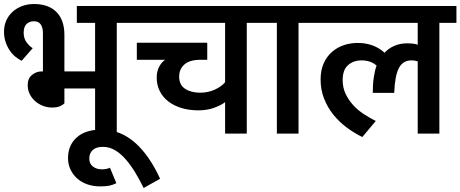

<svg xmlns="http://www.w3.org/2000/svg" viewBox="-20 -666 2295 957"><path d="M301 -151Q295 -144 280 -137Q265 -130 239 -130Q216 -130 194 -138.5Q172 -147 155 -162Q138 -177 128 -197.5Q118 -218 118 -242Q118 -275 139.5 -292.5Q161 -310 187 -310H194V-499Q194 -560 149 -560Q126 -560 112 -546Q98 -532 98 -503Q98 -475 112 -455.5Q126 -436 143 -426L88 -363Q73 -370 57 -383Q41 -396 28.5 -414.5Q16 -433 8 -456.5Q0 -480 0 -508Q0 -538 11 -563Q22 -588 42 -606.5Q62 -625 89.5 -635.5Q117 -646 149 -646Q222 -646 261.5 -606Q301 -566 301 -492V-310H454V-552H363V-636H647V-552H562V0H454V-225H301Z M319 122Q319 58 362.5 19Q406 -20 485 -20Q534 -20 576 -3Q618 14 654 46Q690 78 721 123Q752 168 778 225L696 271Q676 230 653.5 193Q631 156 606 127.5Q581 99 553 82.5Q525 66 493 66Q459 66 442 82Q425 98 425 124Q425 150 443 164Q461 178 488 178Q512 178 528 170L560 247Q542 256 524.5 259.5Q507 263 479 263Q444 263 414.5 252.5Q385 242 364 223Q343 204 331 178Q319 152 319 122Z M662 -368V-453H1013V-368H980Q926 -368 899.5 -345Q873 -322 873 -284Q873 -243 902.5 -223.5Q932 -204 978 -204Q1016 -204 1049 -218.5Q1082 -233 1102 -256V-552H627V-636H1295V-552H1210V0H1102V-157Q1085 -143 1049.5 -129.5Q1014 -116 968 -116Q923 -116 885 -127.5Q847 -139 819.5 -160Q792 -181 776.5 -211.5Q761 -242 761 -280Q761 -310 773.5 -333.5Q786 -357 803 -368Z M1360 -552H1275V-636H1553V-552H1468V0H1360Z M1857 -339Q1828 -365 1782 -365Q1742 -365 1715 -341.5Q1688 -318 1688 -267Q1688 -229 1702.5 -198.5Q1717 -168 1740 -142.5Q1763 -117 1793 -97.5Q1823 -78 1853 -63L1786 17Q1745 -3 1707.5 -31Q1670 -59 1641.5 -94.5Q1613 -130 1595.5 -174Q1578 -218 1578 -269Q1578 -316 1593.5 -350.5Q1609 -385 1635 -407.5Q1661 -430 1694 -441Q1727 -452 1763 -452Q1843 -452 1897 -403Q1915 -424 1944.5 -437Q1974 -450 2008 -450Q2045 -450 2062 -443V-552H1533V-636H2255V-552H2170V0H2062V-360Q2056 -362 2048.5 -363.5Q2041 -365 2030 -365Q1988 -365 1968 -326.5Q1948 -288 1945 -203H1838Q1838 -248 1843.5 -283Q1849 -318 1857 -339Z"/></svg>

Font: Ek Mukta SemiBold
Style: Regular
Weight: 600
Designer: Girish Dalvi and Yashodeep Gholap
Foundry: Ek Type
Version: Version 2.538;PS 1.002;hotconv 16.6.51;makeotf.lib2.5.65220;